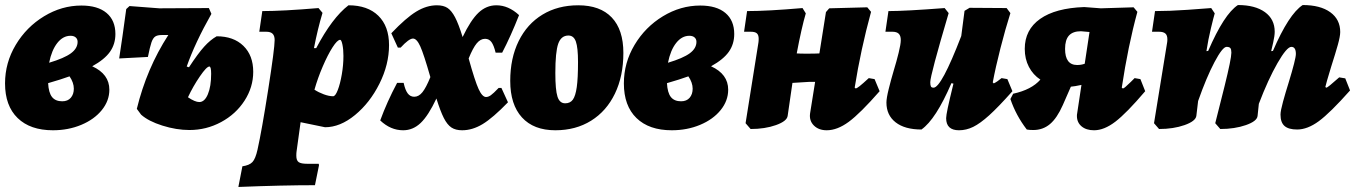

<svg xmlns="http://www.w3.org/2000/svg" viewBox="-23 -505 5378 762"><path d="M411 -149Q411 -105 381 -68Q351 -31 299.5 -9.5Q248 12 187 12Q97 12 47 -36.5Q-3 -85 -3 -174Q-3 -256 39.5 -327Q82 -398 152 -440.5Q222 -483 300 -483Q365 -483 400 -453.5Q435 -424 435 -370Q435 -330 413.5 -299.5Q392 -269 343 -242Q411 -211 411 -149ZM172 -256Q232 -274 258.5 -293.5Q285 -313 285 -339Q285 -350 277.5 -356.5Q270 -363 257 -363Q227 -363 204.5 -334.5Q182 -306 172 -256ZM270 -153Q270 -177 253 -202Q220 -190 168 -175Q170 -137 183.5 -120Q197 -103 224 -103Q246 -103 258 -117Q270 -131 270 -153Z M982 -220Q982 -159 947.5 -105.5Q913 -52 854.5 -20.5Q796 11 729 11Q677 11 621.5 -6.5Q566 -24 537 -50L520 -73Q559 -233 645 -366H619Q602 -366 593 -360Q584 -354 578 -336.5Q572 -319 564 -279L450 -273Q462 -350 478 -469L491 -481L609 -472L806 -473L816 -450Q751 -335 718 -241L727 -238Q763 -293 787.5 -320Q812 -347 837 -361Q904 -361 943 -323Q982 -285 982 -220ZM815 -212Q815 -241 808 -241Q797 -241 770 -201.5Q743 -162 723 -119Q751 -100 768 -100Q789 -100 802 -131Q815 -162 815 -212Z M999 89Q1016 13 1041.5 -150Q1067 -313 1067 -346Q1067 -363 1059 -371Q1051 -379 1034 -379H1006L1018 -461Q1099 -461 1241 -473L1257 -454Q1238 -391 1223 -314H1232Q1295 -434 1360 -484Q1436 -484 1478.5 -442.5Q1521 -401 1521 -326Q1521 -249 1483 -173Q1445 -97 1386 -48.5Q1327 0 1267 0L1170 -20L1154 96Q1153 102 1153 113Q1153 132 1162.5 138.5Q1172 145 1196 145H1242L1243 151L1227 230Q1098 230 923 237L939 155Q967 151 979 138Q991 125 999 89ZM1225 -149Q1242 -138 1262.5 -130.5Q1283 -123 1299 -123Q1308 -123 1317.5 -147.5Q1327 -172 1333.5 -209.5Q1340 -247 1340 -283Q1340 -309 1336 -328Q1332 -347 1327 -347Q1316 -347 1297 -317.5Q1278 -288 1258 -241.5Q1238 -195 1225 -149Z M2037 -445Q2004 -361 1970 -296H1944Q1937 -325 1927.5 -338Q1918 -351 1902 -351Q1884 -351 1869 -333Q1854 -315 1837 -273Q1862 -183 1876.5 -151.5Q1891 -120 1906 -120Q1915 -120 1925 -127Q1935 -134 1956 -156H1967L1993 -99Q1933 -37 1892.5 -12.5Q1852 12 1811 12Q1785 12 1768.5 1Q1752 -10 1738.5 -36.5Q1725 -63 1709 -114Q1677 -46 1646.5 -17Q1616 12 1577 12Q1527 12 1486 -27Q1513 -101 1553 -176H1579Q1585 -148 1595 -134.5Q1605 -121 1621 -121Q1639 -121 1653.5 -139Q1668 -157 1685 -199Q1659 -290 1645 -321Q1631 -352 1616 -352Q1600 -352 1567 -316H1556L1530 -373Q1588 -434 1629 -459Q1670 -484 1711 -484Q1737 -484 1753 -473.5Q1769 -463 1783 -436.5Q1797 -410 1813 -358Q1845 -425 1876 -454.5Q1907 -484 1947 -484Q1995 -484 2037 -445Z M2002 -184Q2002 -274 2035.5 -342Q2069 -410 2130 -447Q2191 -484 2272 -484Q2359 -484 2405 -435.5Q2451 -387 2451 -295Q2451 -203 2417.5 -133.5Q2384 -64 2323 -26Q2262 12 2181 12Q2095 12 2048.5 -39Q2002 -90 2002 -184ZM2271 -259Q2271 -316 2262.5 -340Q2254 -364 2233 -364Q2204 -364 2192.5 -331.5Q2181 -299 2181 -215Q2181 -148 2189.5 -121.5Q2198 -95 2220 -95Q2240 -95 2250.5 -109.5Q2261 -124 2266 -159Q2271 -194 2271 -259Z M2867 -149Q2867 -105 2837 -68Q2807 -31 2755.5 -9.5Q2704 12 2643 12Q2553 12 2503 -36.5Q2453 -85 2453 -174Q2453 -256 2495.5 -327Q2538 -398 2608 -440.5Q2678 -483 2756 -483Q2821 -483 2856 -453.5Q2891 -424 2891 -370Q2891 -330 2869.5 -299.5Q2848 -269 2799 -242Q2867 -211 2867 -149ZM2628 -256Q2688 -274 2714.5 -293.5Q2741 -313 2741 -339Q2741 -350 2733.5 -356.5Q2726 -363 2713 -363Q2683 -363 2660.5 -334.5Q2638 -306 2628 -256ZM2726 -153Q2726 -177 2709 -202Q2676 -190 2624 -175Q2626 -137 2639.5 -120Q2653 -103 2680 -103Q2702 -103 2714 -117Q2726 -131 2726 -153Z M3468 -143Q3391 -55 3345.5 -21.5Q3300 12 3258 12Q3226 12 3207 -7Q3188 -26 3192 -55L3212 -180H3187L3122 -176L3103 -45Q3100 -24 3056.5 -8.5Q3013 7 2956 7L2936 -16L2987 -336Q2988 -342 2988 -351Q2988 -366 2981 -372.5Q2974 -379 2957 -379H2930L2942 -461Q3023 -461 3162 -473L3175 -452Q3158 -394 3139 -293Q3152 -292 3177 -292Q3215 -292 3229 -293L3255 -457L3268 -472L3419 -476L3434 -458Q3393 -308 3369 -157L3373 -154Q3377 -154 3388.5 -163Q3400 -172 3425 -195L3448 -191Z M3995 -143Q3939 -80 3903 -47.5Q3867 -15 3839.5 -1.5Q3812 12 3783 12Q3732 12 3732 -36Q3732 -46 3738.5 -77Q3745 -108 3761 -173L3753 -175Q3691 -31 3634 9Q3568 9 3531.5 -19.5Q3495 -48 3495 -98Q3495 -115 3504 -151.5Q3513 -188 3524 -225Q3535 -261 3543.5 -295.5Q3552 -330 3552 -346Q3552 -363 3544 -371Q3536 -379 3519 -379H3491L3503 -461Q3570 -461 3726 -473L3742 -453Q3669 -206 3669 -179Q3669 -167 3671.5 -162Q3674 -157 3682 -157Q3713 -157 3792 -362L3805 -462L3825 -474L3972 -473L3987 -453Q3967 -390 3947.5 -313.5Q3928 -237 3917 -178L3921 -174Q3934 -180 3952 -195L3975 -191Z M4522 -143Q4448 -56 4403.5 -22Q4359 12 4319 12Q4288 12 4269.5 -3.5Q4251 -19 4251 -45Q4251 -51 4252 -55L4269 -168Q4241 -162 4227 -161L4195 -88Q4172 -36 4144 -12.5Q4116 11 4078 11Q4061 11 4052 9Q4009 -47 3987 -112L3998 -133Q4071 -149 4106 -189Q4077 -208 4060.5 -239.5Q4044 -271 4044 -311Q4044 -387 4105 -430Q4166 -473 4280 -477L4346 -472L4476 -476L4491 -458Q4454 -323 4429 -157L4433 -154Q4437 -154 4443.5 -160Q4450 -166 4465 -180L4480 -195L4503 -191ZM4252 -247Q4268 -247 4282 -252L4301 -378L4267 -381Q4235 -381 4219.5 -364Q4204 -347 4204 -311Q4204 -247 4252 -247Z M5292 -198 5316 -194 5335 -146Q5256 -57 5211 -24Q5166 9 5125 9Q5091 9 5075 -5Q5059 -19 5059 -50Q5059 -65 5069 -101.5Q5079 -138 5091 -176Q5120 -271 5120 -291Q5120 -319 5102 -319Q5084 -319 5047 -254.5Q5010 -190 4973 -93L4968 -45Q4966 -24 4921.5 -8.5Q4877 7 4820 7L4800 -16Q4810 -54 4837 -163Q4864 -272 4864 -296Q4864 -309 4860 -314Q4856 -319 4845 -319Q4829 -319 4797 -258.5Q4765 -198 4732 -104L4725 -45Q4722 -24 4678 -8.5Q4634 7 4577 7L4557 -16L4609 -336Q4610 -341 4610 -349Q4610 -365 4602 -372Q4594 -379 4577 -379H4549L4561 -461Q4617 -461 4689.5 -466Q4762 -471 4784 -473L4798 -452Q4794 -439 4783 -393.5Q4772 -348 4765 -302L4772 -303Q4835 -449 4890 -485Q4958 -485 4997 -457Q5036 -429 5036 -379Q5036 -363 5030 -336.5Q5024 -310 5022 -302L5029 -303Q5092 -449 5147 -485Q5217 -485 5256.5 -456.5Q5296 -428 5296 -378Q5296 -361 5286.5 -327Q5277 -293 5260 -240Q5239 -171 5237 -160L5240 -157Q5244 -157 5256 -167Q5268 -177 5292 -198Z"/></svg>

Font: Alegreya Black
Style: Italic
Weight: 900
Italic angle: -7°
Designer: Juan Pablo del Peral
Foundry: Huerta Tipografica
Version: Version 2.007; ttfautohint (v1.6)